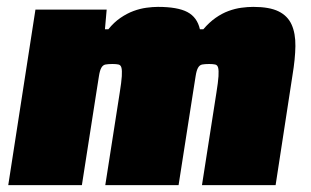

<svg xmlns="http://www.w3.org/2000/svg" viewBox="-20 -538 905 558"><path d="M567 0 609 -269Q614 -300 615 -316.5Q616 -333 614 -341Q612 -349 605.5 -350.5Q599 -352 588 -352Q575 -352 567.5 -350.5Q560 -349 555.5 -341Q551 -333 548.5 -316.5Q546 -300 541 -269L499 0H286L328 -269Q333 -300 334 -316.5Q335 -333 333 -341Q331 -349 324.5 -350.5Q318 -352 307 -352Q294 -352 286.5 -350.5Q279 -349 274.5 -341Q270 -333 267.5 -316.5Q265 -300 260 -269L218 0H4L83 -510H290L285 -453H295Q311 -473 330 -486Q349 -499 368 -506Q387 -513 405.5 -515.5Q424 -518 439 -518Q496 -518 524.5 -503Q553 -488 561 -453H571Q588 -473 606.5 -486Q625 -499 644 -506Q663 -513 681.5 -515.5Q700 -518 716 -518Q763 -518 789.5 -505Q816 -492 827.5 -466.5Q839 -441 838.5 -404Q838 -367 830 -319L781 0Z"/></svg>

Font: Azeri Sans Black
Style: Italic
Weight: 900
Designer: Hector Gatti & Omnibus-Type (original fonts) / Cristiano Sobral (main changes and remastering)
Foundry: Omnibus-Type
Version: Version 0.07;August 21, 2020;FontCreator 13.0.0.2681 64-bit;